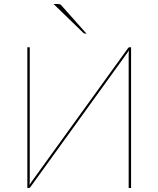

<svg xmlns="http://www.w3.org/2000/svg" viewBox="-20 -935 788 955"><path d="M632 -700V0H620V-643Q620 -653.5 620 -663.5Q620 -673.5 621 -684Q615.5 -675.5 611 -669.2Q606.5 -663 601.5 -656L130.5 -3.5Q128 0 123.5 0H116V-700H128V-57Q128 -46.5 128 -36.5Q128 -26.5 127 -16Q132.5 -24.5 137 -30.8Q141.5 -37 146.5 -44L617.5 -696.5Q620 -700 624.5 -700ZM264.5 -915Q273 -915 277.2 -913.8Q281.5 -912.5 285.5 -908L410 -768H404Q401.5 -768 399.2 -768.5Q397 -769 395 -771L246.5 -915Z"/></svg>

Font: Lato 2
Style: Regular
Weight: 100
Designer: Lukasz Dziedzic with Adam Twardoch and Botio Nikoltchev
Foundry: tyPoland Lukasz Dziedzic
Version: Version 2.015; 2015-08-06; http://www.latofonts.com/